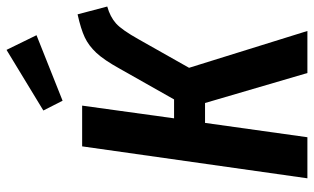

<svg xmlns="http://www.w3.org/2000/svg" viewBox="-207 -756 963 589"><g transform="rotate(-90 274.5 -461.5)"><path d="M549 -614Q517 -605 497 -587Q477 -569 448 -517L361 -363L474 0H345L253 -314H192L148 0H22L120 -691H245L206 -409H264L359 -577Q385 -624 407 -647.5Q429 -671 454.5 -683Q480 -695 525 -705ZM416 -923 461 -831 260 -751 230 -810Z"/></g></svg>

Font: Fira Sans Extra Condensed Medium
Style: Italic
Weight: 500
Width: 3
Italic angle: -8°
Designer: Carrois Corporate & Edenspiekermann AG
Foundry: Carrois Corporate GbR & Edenspiekermann AG
Version: Version 4.203